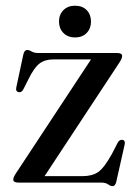

<svg xmlns="http://www.w3.org/2000/svg" viewBox="-20 -639 477 672"><path d="M398.5 -421 136 -22.5H268.5Q303 -22.5 323.8 -37Q344.5 -51.5 371 -99L392.5 -140.5Q399 -151 408.5 -149.5Q419 -148 416.5 -134L387 -3Q383.5 12.5 374 12.5Q367 12.5 358.2 6.2Q349.5 0 333 0H44Q26.5 0 26.5 -10.5Q26.5 -18.5 35.5 -32L298.5 -431H166Q137.5 -431 118.5 -416.8Q99.5 -402.5 80 -362.5L61.5 -326Q55.5 -314.5 45.5 -316.5Q34 -318.5 37 -333L61.5 -447.5Q65 -464 75.5 -464Q82.5 -464 90.8 -458.8Q99 -453.5 114.5 -453.5H390Q407.5 -453.5 407.5 -443Q407.5 -435 398.5 -421ZM242.5 -508Q217 -508 201.8 -523.8Q186.5 -539.5 186.5 -563.5Q186.5 -588 202 -603.5Q217.5 -619 242.5 -619Q268.5 -619 283.5 -603.5Q298.5 -588 298.5 -563.5Q298.5 -539.5 283.5 -523.8Q268.5 -508 242.5 -508Z"/></svg>

Font: Fraunces 72pt S000
Style: Regular
Weight: 400
Version: Version 1.000; ttfautohint (v1.8.3)